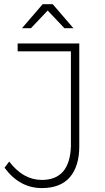

<svg xmlns="http://www.w3.org/2000/svg" viewBox="-20 -910 507 930"><path d="M182.5 1Q75 1 2 -97.5L24.5 -127.5Q92.5 -38.5 182.5 -38.5Q318 -38.5 323.5 -201.5V-661.5H65.5V-699.5H364V-201Q364 -105.5 318.8 -52.2Q273.5 1 182.5 1ZM335.5 -773.5H292L211 -859L130 -773.5H86.5L186.5 -889.5H235.5Z"/></svg>

Font: Argentum Novus ExtraLight
Style: Regular
Weight: 250
Designer: Julieta Ulanovsky (font) & Cristiano Sobral (main changes)
Foundry: Julieta Ulanovsky (font) & Cristiano Sobral (main changes)
Version: Version 3.00;November 27, 2020;FontCreator 13.0.0.2655 64-bi